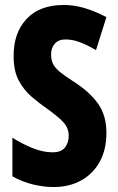

<svg xmlns="http://www.w3.org/2000/svg" viewBox="-20 -744 477 774"><path d="M409 -208Q409 -141 382 -92Q355 -43 307 -16.5Q259 10 196 10Q157 10 114.5 0Q72 -10 30 -33V-189Q71 -163 112.5 -146.5Q154 -130 192 -130Q227 -130 242 -149.5Q257 -169 257 -196Q257 -227 236.5 -250Q216 -273 168 -307Q138 -328 107.5 -354Q77 -380 56 -418.5Q35 -457 35 -517Q34 -610 86.5 -667Q139 -724 238 -724Q277 -724 319 -712Q361 -700 409 -675L367 -542Q327 -565 299 -575Q271 -585 244 -585Q216 -585 201 -568Q186 -551 186 -525Q186 -502 194 -486Q202 -470 221.5 -454Q241 -438 277 -415Q341 -374 375 -326.5Q409 -279 409 -208Z"/></svg>

Font: Noto Sans Gujarati ExtraCondensed ExtraBold
Style: Regular
Weight: 800
Width: 2
Designer: Jelle Bosma - Monotype Design Team, Universal Thirst
Foundry: Monotype Imaging Inc.
Version: Version 2.106; ttfautohint (v1.8.4.7-5d5b)